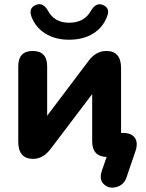

<svg xmlns="http://www.w3.org/2000/svg" viewBox="-20 -739 689 904"><path d="M305 -552Q240 -552 193.5 -581Q147 -610 128 -661Q113 -703 152 -717Q184 -728 206 -688Q237 -632 305 -632Q377 -632 408 -688Q431 -727 461 -717Q501 -703 484 -661Q465 -610 418.5 -581Q372 -552 305 -552ZM618 -28 575 98Q563 132 528.5 141.5Q494 151 470 129.5Q446 108 459 67L482 0Q414 -2 414 -74V-296L220 -40Q184 9 136 9Q66 9 66 -72V-427Q66 -499 134 -499Q202 -499 202 -427V-194L396 -451Q431 -499 481 -499Q550 -499 550 -419V-113H560Q599 -113 615 -90Q631 -67 618 -28Z"/></svg>

Font: Nunito ExtraBold
Style: Regular
Weight: 800
Designer: Vernon Adams
Foundry: Vernon Adams
Version: Version 3.602